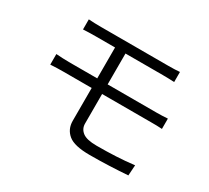

<svg xmlns="http://www.w3.org/2000/svg" viewBox="-139 -934 1279 1175"><g transform="rotate(30 500.0 -347.0)"><path d="M183.1 -705.1Q222.2 -702.1 272 -702.1H746.1Q793.9 -702.1 827.1 -705.1V-633.8Q809.1 -634.8 790.8 -635.5Q772.5 -636.2 746.1 -636.2H481.9V-418H825.2Q840.8 -418 865.2 -418.7Q889.6 -419.4 905.8 -420.9V-348.1Q889.6 -349.6 866.5 -349.9Q843.3 -350.1 827.1 -350.1H481.9V-141.1Q481.9 -104.5 511.2 -81.8Q540.5 -59.1 610.8 -59.1Q683.1 -59.1 746.3 -62.3Q809.6 -65.4 875 -73.2L870.1 1Q810.5 5.4 742.2 8.3Q673.8 11.2 602.1 11.2Q493.2 11.2 450.7 -24.2Q408.2 -59.6 408.2 -118.2V-350.1H208Q189.5 -350.1 163.3 -349.4Q137.2 -348.6 117.2 -347.2V-421.9Q137.2 -420.4 162.8 -419.2Q188.5 -418 208 -418H408.2V-636.2H272Q246.6 -636.2 224.6 -635.5Q202.6 -634.8 183.1 -633.8Z"/></g></svg>

Font: Shanggu Mono N
Style: Regular
Weight: 350
Designer: GuiWonder
Version: Version 1.021